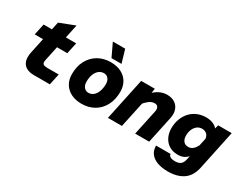

<svg xmlns="http://www.w3.org/2000/svg" viewBox="-97 -1404 2809 2210"><g transform="rotate(30 1307.5 -299.5)"><path d="M309 0Q248 0 207.5 -23Q167 -46 151.5 -92Q136 -138 150 -208L247 -662L449 -740L338 -217Q332 -188 338 -173.5Q344 -159 361.5 -154Q379 -149 407 -149H553L521 0ZM83 -411 115 -560H548L516 -411Z M946 12Q866 12 806.5 -18Q747 -48 714.5 -102.5Q682 -157 682 -230Q682 -334 723 -410.5Q764 -487 836.5 -529.5Q909 -572 1005 -572Q1085 -572 1144 -542Q1203 -512 1235 -458Q1267 -404 1267 -331Q1267 -227 1226.5 -150Q1186 -73 1113.5 -30.5Q1041 12 946 12ZM953 -137Q990 -137 1018 -160Q1046 -183 1062 -225Q1078 -267 1079 -323Q1079 -368 1057 -395.5Q1035 -423 998 -423Q961 -423 932 -400Q903 -377 887 -335.5Q871 -294 871 -237Q871 -207 881 -185Q891 -163 909.5 -150Q928 -137 953 -137ZM1118 -616H985L903 -789H1067Z M1655 0 1727 -338Q1734 -373 1720.5 -394Q1707 -415 1678 -415Q1640 -415 1607 -391Q1574 -367 1527 -312L1540 -455Q1593 -517 1645 -544.5Q1697 -572 1753 -572Q1813 -572 1854.5 -545.5Q1896 -519 1913.5 -471Q1931 -423 1917 -357L1841 0ZM1293 0 1412 -560H1593L1580 -473L1479 0Z M2422 -511 2435 -560H2615L2505 -38Q2479 82 2400 136Q2321 190 2198 190Q2120 190 2060 169.5Q2000 149 1966.5 106.5Q1933 64 1932 -1H2125Q2127 24 2149 35.5Q2171 47 2208 47Q2257 47 2283 27Q2309 7 2319 -39L2330 -90Q2304 -61 2272.5 -47.5Q2241 -34 2201 -34Q2132 -34 2084 -64Q2036 -94 2010.5 -146Q1985 -198 1985 -262Q1985 -328 2005.5 -384.5Q2026 -441 2064 -483Q2102 -525 2155 -548Q2208 -571 2274 -571Q2320 -571 2360 -555.5Q2400 -540 2422 -511ZM2258 -172Q2295 -172 2320 -194Q2345 -216 2364 -252L2386 -353Q2382 -390 2358.5 -412Q2335 -434 2297 -434Q2258 -434 2230.5 -412Q2203 -390 2188 -354.5Q2173 -319 2173 -275Q2173 -228 2195 -200Q2217 -172 2258 -172Z"/></g></svg>

Font: Azeret Mono Thin ExtraBold
Style: Italic
Weight: 800
Italic angle: -12°
Version: Version 1.002